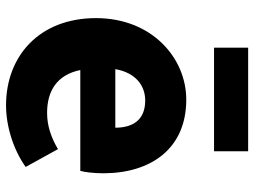

<svg xmlns="http://www.w3.org/2000/svg" viewBox="-123 -705 842 636"><g transform="rotate(90 298.0 -387.0)"><path d="M329 14C396 14 474 -9 533 -51L474 -158C433 -134 395 -122 354 -122C282 -122 228 -154 212 -232H546C550 -245 554 -277 554 -308C554 -464 474 -583 310 -583C172 -583 40 -469 40 -284C40 -96 166 14 329 14ZM209 -348C221 -416 264 -447 313 -447C378 -447 403 -405 403 -348ZM138 -675H481V-788H138Z"/></g></svg>

Font: Noto Sans Korean Black
Style: Bold
Weight: 900
Designer: Ryoko NISHIZUKA (kana & ideographs); Paul D. Hunt (Latin, Greek & Cyrillic); Wenlong ZHANG (bopomofo); Sandoll Communica
Foundry: Adobe Systems Incorporated
Version: Version 1.000;PS 1;hotconv 1.0.78;makeotf.lib2.5.61930